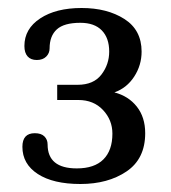

<svg xmlns="http://www.w3.org/2000/svg" viewBox="-20 -728 427 480"><path d="M36 -361Q36 -395 67 -395Q83 -395 91 -387Q99 -379 99 -367Q99 -307 172 -307Q216 -307 238.5 -329.5Q261 -352 261 -394Q261 -428 237.5 -453Q214 -478 176 -478H123V-516H174Q214 -516 233.5 -541.5Q253 -567 253 -599Q253 -633 234.5 -652Q216 -671 181 -671Q140 -671 122 -654.5Q104 -638 104 -607Q104 -595 95.5 -586.5Q87 -578 72 -578Q57 -578 49 -587Q41 -596 41 -613Q41 -656 80.5 -682Q120 -708 184 -708Q248 -708 291 -680.5Q334 -653 334 -599Q334 -565 315.5 -536.5Q297 -508 266 -497Q301 -488 322 -461.5Q343 -435 343 -395Q343 -331 296.5 -299.5Q250 -268 181 -268Q113 -268 74.5 -293Q36 -318 36 -361Z"/></svg>

Font: TavirajRegular
Style: Regular
Weight: 400
Designer: Katatrad Team
Foundry: CadsonDemak
Version: Version 1.000